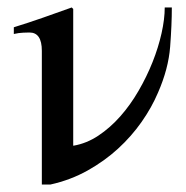

<svg xmlns="http://www.w3.org/2000/svg" viewBox="-20 -480 497 514"><path d="M440 -460Q440 -414 435.5 -355Q431 -296 403 -232Q386 -192 359 -153.5Q332 -115 296 -82Q260 -49 214.5 -23.5Q169 2 115 14H92V-344Q92 -393 59 -393Q54 -393 42 -392.5Q30 -392 17 -389V-407Q56 -419 94.5 -432.5Q133 -446 172 -460L176 -456V-90H177Q212 -96 243.5 -117Q275 -138 302 -168.5Q329 -199 351 -237Q373 -275 388.5 -314Q404 -353 412.5 -391Q421 -429 421 -460Z"/></svg>

Font: STIXGeneralUnicodeRegular
Style: Regular
Weight: 400
Designer: MicroPress Inc., with final additions and corrections provided by Coen Hoffman, Elsevier (retired)
Version: Version 1.1.0